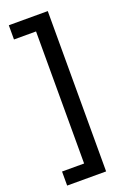

<svg xmlns="http://www.w3.org/2000/svg" viewBox="-175 -880 707 1054"><g transform="rotate(-20 178.5 -353.5)"><path d="M24.4 114.3V32.2H153.3V-739.3H24.4V-822.3H252V114.3Z"/></g></svg>

Font: WEMIX Pretendard Medium
Style: Regular
Weight: 500
Designer: Base glyphs from Inter by Rasmus Andersson; Hangeul glyphs from Noto Sans CJK(Source Han Sans) by Jang Soo-young and Kan
Foundry: Kil Hyung-jin
Version: Version 1.000